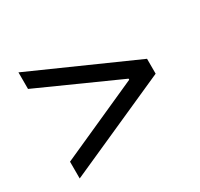

<svg xmlns="http://www.w3.org/2000/svg" viewBox="-114 -680 827 793"><g transform="rotate(-30 300.0 -284.0)"><path d="M56 -31V-111L437 -282V-287L56 -458V-537L544 -320V-249Z"/></g></svg>

Font: Nunito Sans 12pt ExtraLight 6pt Medium
Style: Regular
Weight: 500
Version: Version 3.101;gftools[0.9.27]